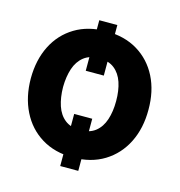

<svg xmlns="http://www.w3.org/2000/svg" viewBox="-99 -679 778 828"><g transform="rotate(15 290.0 -265.5)"><path d="M324 -590.8V-365.2H243.4V-590.8ZM324 -172.5V60.2H243.4V-172.5ZM285.9 10.5Q204.9 10.4 145.9 -25.8Q86.9 -62 55.1 -126Q23.3 -189.9 23 -272.5Q23.3 -355.3 55.1 -418.4Q86.9 -481.5 145.9 -517.1Q204.9 -552.7 285.9 -552.7Q367 -552.7 425.8 -517.1Q484.6 -481.5 516.6 -418.4Q548.5 -355.3 548.2 -272.5Q548.5 -189.9 516.6 -126Q484.6 -62 425.8 -25.8Q367 10.4 285.9 10.5ZM285.9 -111.5Q328 -111.7 354 -132.3Q379.9 -152.9 391.9 -189.3Q403.9 -225.6 403.9 -272.5Q403.9 -319.7 391.9 -355.6Q379.9 -391.4 354 -411.9Q328 -432.4 285.9 -432.4Q243.8 -432.4 217.7 -411.8Q191.6 -391.1 179.5 -355.1Q167.5 -319.1 167 -272.5Q167.5 -225.6 179.5 -189.3Q191.6 -152.9 217.7 -132.3Q243.8 -111.7 285.9 -111.5Z"/></g></svg>

Font: Inter Tight
Style: Regular
Weight: 400
Designer: Rasmus Andersson
Foundry: rsms
Version: Version 3.002